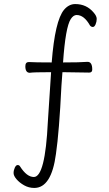

<svg xmlns="http://www.w3.org/2000/svg" viewBox="-20 -744 540 947"><path d="M149 183Q234 183 256 15Q272 -94 283 -321L288 -388L420 -386Q435 -386 435 -401Q435 -439 412 -439Q374 -436 291 -436Q303 -610 329 -650Q342 -670 358 -670Q395 -670 424 -618Q430 -611 438 -611Q446 -611 451.5 -624Q457 -637 457 -651Q457 -665 442 -682Q407 -724 351 -724Q320 -724 296 -696Q251 -642 235 -436Q153 -436 122 -438Q105 -438 105 -417Q105 -385 127 -385Q143 -388 232 -388L216 -143Q203 129 147 129Q112 129 79 77Q75 70 67 70Q59 70 53 83Q47 96 47 109.5Q47 123 61.5 140Q76 157 99 170Q122 183 149 183Z"/></svg>

Font: LXGW WenKai Mono TC Light
Style: Regular
Weight: 300
Designer: LXGW / Fontworks Inc.
Foundry: LXGW / Fontworks Inc.
Version: Version 1.330